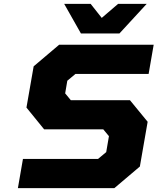

<svg xmlns="http://www.w3.org/2000/svg" viewBox="-20 -967 810 987"><path d="M396 -795 310 -947H446L503 -875L587 -947H734L594 -795ZM72 0 98 -150H484L526 -185L540 -267L511 -302H207L116 -414L153 -626L284 -737H770L744 -587H368L326 -552L315 -487L344 -452H648L739 -341L699 -111L568 0Z"/></svg>

Font: Tomorrow
Style: Bold Italic
Weight: 700
Italic angle: -10°
Designer: Tony de Marco, Monica Rizzolli
Foundry: Just in Type
Version: Version 2.002